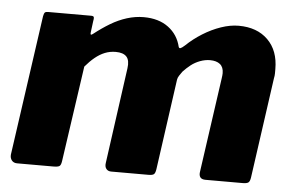

<svg xmlns="http://www.w3.org/2000/svg" viewBox="-43 -602 1011 663"><g transform="rotate(5 462.0 -270.5)"><path d="M38 0Q26 0 19.5 -8Q13 -16 14 -28L83 -514Q85 -524 88 -527Q91 -530 99 -530H248Q257 -530 258 -525.5Q259 -521 257 -512L252 -473Q250 -460 260 -468Q288 -490 315.5 -506.5Q343 -523 372 -532Q401 -541 430 -541Q482 -541 515.5 -516Q549 -491 559 -449Q561 -444 565.5 -445.5Q570 -447 580 -456Q605 -480 635.5 -499Q666 -518 698 -529Q730 -540 759 -540Q823 -540 860.5 -503Q898 -466 898 -402Q898 -395 898 -387Q898 -379 896 -370L847 -22Q845 -8 839.5 -4Q834 0 820 0H691Q665 0 670 -28L716 -352Q717 -358 717.5 -363.5Q718 -369 718 -372Q718 -393 705.5 -403Q693 -413 671 -413Q654 -413 636.5 -406.5Q619 -400 605 -389Q591 -378 579 -365Q574 -358 569 -350.5Q564 -343 563 -336L519 -22Q517 -8 512 -4Q507 0 493 0H364Q353 0 347 -7.5Q341 -15 343 -28L389 -360Q393 -388 381.5 -400.5Q370 -413 344 -413Q324 -413 306.5 -406Q289 -399 272.5 -385.5Q256 -372 240 -353L192 -21Q190 -7 184.5 -3.5Q179 0 163 0H38Z"/></g></svg>

Font: Libre Franklin ExtraBold
Style: Italic
Weight: 800
Italic angle: -8°
Designer: Pablo Impallari, Rodrigo Fuenzalida, Nhung Nguyen
Foundry: Impallari Type
Version: Version 3.000